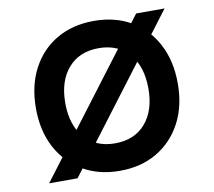

<svg xmlns="http://www.w3.org/2000/svg" viewBox="-73 -704 896 805"><g transform="rotate(-10 375.0 -302.0)"><path d="M556 -621H677L194 17H73ZM375 17Q285 17 217 -23Q149 -63 111 -134.5Q73 -206 73 -302Q73 -398 111 -470Q149 -542 217 -581.5Q285 -621 375 -621Q466 -621 533.5 -581.5Q601 -542 639 -470Q677 -398 677 -302Q677 -206 639 -134.5Q601 -63 533.5 -23Q466 17 375 17ZM375 -100Q458 -100 505 -154.5Q552 -209 552 -302Q552 -396 505 -450.5Q458 -505 375 -505Q293 -505 245.5 -450.5Q198 -396 198 -302Q198 -209 245.5 -154.5Q293 -100 375 -100Z"/></g></svg>

Font: Martian Mono SemiExpanded Medium
Style: Regular
Weight: 500
Width: 6
Designer: Roman Shamin
Foundry: Evil Martians
Version: Version 1.000